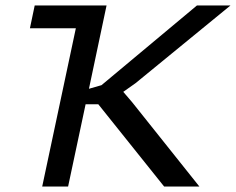

<svg xmlns="http://www.w3.org/2000/svg" viewBox="-20 -682 863 702"><path d="M339.4 -300.8H293L229 0H134.3L257.3 -578.6H89.4L106.9 -662.1H369.6L305.2 -357.4L351.1 -370.6L700.2 -662.1H822.8L475.6 -377.9L430.7 -346.2L462.9 -308.6L709 0H580.1Z"/></svg>

Font: PT Astra Sans
Style: Italic
Weight: 400
Italic angle: -16°
Designer: A.Korolkova, I. Chaeva
Foundry: ParaType Ltd
Version: Version 1.001; ttfautohint (v1.6)